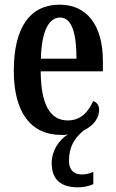

<svg xmlns="http://www.w3.org/2000/svg" viewBox="-20 -567 495 821"><path d="M314 234C333 234 364 229 379 220V168C361 176 345 179 329 179C297 179 275 161 275 121C275 64 295 26 339 -10C385 -32 404 -67 404 -97C404 -118 393 -130 378 -135C359 -90 326 -52 270 -52C195 -52 155 -118 154 -262H420V-305C420 -463 349 -547 235 -547C110 -547 39 -452 39 -264C39 -90 109 10 243 10C253 10 261 10 270 8C232 31 201 78 201 130C201 203 242 234 314 234ZM307 -316H155C157 -429 187 -492 237 -492C288 -492 307 -422 307 -316Z"/></svg>

Font: Noto Serif Armenian ExtraCondensed SemiBold
Style: Regular
Weight: 600
Width: 2
Designer: Monotype Design Team
Foundry: Monotype Imaging Inc.
Version: Version 2.008